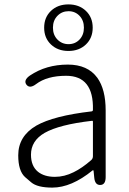

<svg xmlns="http://www.w3.org/2000/svg" viewBox="-20 -841 587 874"><path d="M218 13Q150 13 122 -11Q108 -23 94 -35Q63 -63 63 -134Q63 -221 145 -269Q224 -314 397 -334Q403 -335 403 -341Q407 -496 281 -496Q194 -496 144 -458Q115 -436 100 -456Q86 -476 116 -497Q190 -547 289 -547Q379 -547 423 -487Q461 -434 461 -338V-35Q461 0 437 1Q412 2 409 -33L406 -63Q405 -68 401 -65Q305 13 218 13ZM230 -36Q273 -36 315 -57Q354 -76 395 -112Q403 -119 403 -130V-287Q403 -292 398 -291Q250 -274 183 -236Q121 -200 121 -137Q121 -85 153 -59Q182 -36 230 -36ZM291.5 -609Q243 -609 212 -638.5Q181 -668 181 -715Q181 -762 212 -791.5Q243 -821 291.5 -821Q340 -821 371 -791.5Q402 -762 402 -715Q402 -668 371 -638.5Q340 -609 291.5 -609ZM241.5 -661Q262 -640 292 -640Q322 -640 342 -661Q362 -682 362 -715Q362 -748 342 -769Q322 -790 292 -790Q262 -790 241.5 -769Q221 -748 221 -715Q221 -682 241.5 -661Z"/></svg>

Font: Resource Han Rounded CN Light
Style: Regular
Weight: 300
Designer: Cyano Hao (round all glyphs); Ryoko NISHIZUKA 西塚涼子 (kana, bopomofo & ideographs); Paul D. Hunt (Latin, Greek & Cyrillic)
Foundry: Cyano Hao
Version: 0.990